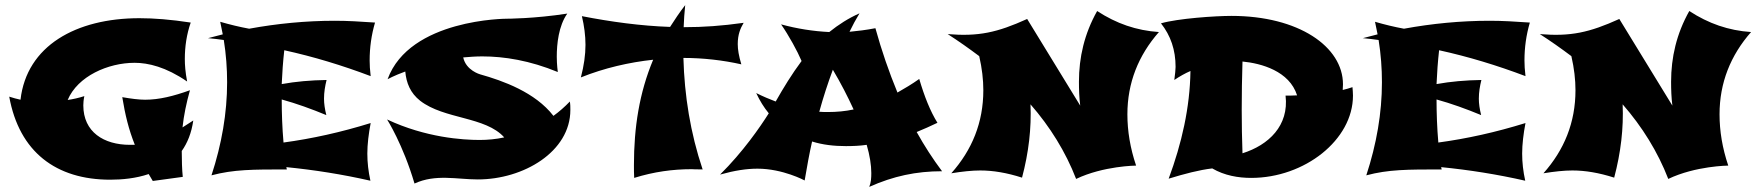

<svg xmlns="http://www.w3.org/2000/svg" viewBox="-20 -663 6851 749"><path d="M734 -193 692 -166C697 -213 707 -261 721 -311C657 -288 601 -274 546 -274C522 -274 491 -278 457 -284C468 -216 482 -158 506 -98H487C385 -98 305 -148 305 -252C305 -261 306 -274 309 -288C287 -281 265 -276 244 -273C283 -366 402 -418 505 -418C558 -418 627 -402 710 -345C703 -382 701 -409 701 -433C701 -481 708 -529 724 -575C645 -587 581 -592 524 -592C276 -592 84 -484 60 -274C46 -277 31 -281 16 -286C55 -70 199 38 410 38C456 38 510 33 560 16L576 43L693 27C690 0 689 -42 689 -74C711 -105 727 -144 734 -193Z M1099 -2 1097 -11C1207 0 1315 17 1425 42C1417 6 1413 -29 1413 -64C1413 -100 1418 -141 1426 -183C1310 -147 1197 -122 1086 -107C1081 -164 1079 -222 1079 -275C1137 -259 1195 -238 1253 -214C1247 -238 1244 -259 1244 -278C1244 -303 1248 -327 1254 -351C1192 -350 1134 -345 1079 -335C1081 -379 1084 -423 1089 -467C1203 -442 1315 -408 1426 -366C1423 -390 1422 -411 1422 -427C1422 -478 1429 -527 1443 -575C1385 -579 1336 -582 1286 -582C1173 -582 1061 -571 952 -551C914 -558 877 -567 839 -578L849 -529L791 -514H793C813 -512 833 -510 853 -507C862 -451 866 -396 866 -342C866 -222 845 -101 805 21C892 -2 965 -2 1099 -2Z M2203 -267C2183 -246 2161 -227 2139 -211C2068 -303 1942 -348 1853 -373C1853 -373 1798 -388 1787 -439C1811 -441 1835 -443 1861 -443C1947 -443 2047 -427 2156 -382C2156 -382 2152 -411 2152 -442C2152 -491 2159 -562 2193 -610C2064 -590 1957 -590 1957 -590C1957 -590 1578 -590 1492 -354C1492 -354 1517 -368 1561 -384C1565 -339 1581 -300 1619 -270C1713 -197 1874 -209 1947 -127C1915 -120 1882 -117 1851 -117C1786 -117 1641 -126 1490 -197C1490 -197 1552 -100 1597 53C1679 15 1763 37 1844 37C2022 37 2205 -71 2205 -234C2205 -245 2205 -256 2203 -267Z M2721 -2C2673 -145 2650 -290 2646 -437C2723 -437 2801 -428 2872 -412C2862 -445 2858 -470 2858 -491C2858 -528 2868 -552 2881 -574C2796 -562 2723 -557 2650 -557H2647C2648 -586 2650 -614 2653 -643C2631 -615 2612 -586 2594 -558C2479 -562 2363 -578 2250 -600C2259 -562 2264 -524 2264 -488C2264 -449 2258 -407 2246 -361C2338 -398 2435 -420 2528 -430C2474 -301 2453 -166 2453 -19C2453 -4 2453 16 2454 31C2531 7 2605 -3 2678 -3C2683 -3 2689 -2 2721 -2Z M3637 -184C3609 -229 3586 -287 3566 -355C3538 -335 3509 -318 3481 -302C3448 -382 3419 -466 3395 -553C3359 -546 3326 -542 3294 -539C3306 -564 3319 -588 3333 -611C3290 -592 3251 -567 3215 -538C3153 -541 3089 -551 3027 -568C3057 -525 3091 -463 3107 -425C3069 -374 3036 -320 3006 -267C2982 -276 2956 -287 2930 -300C2944 -270 2960 -244 2979 -221C2945 -167 2878 -70 2789 18C2846 2 2893 -5 2935 -5C3034 -5 3119 41 3119 41C3128 -12 3137 -63 3148 -111C3189 -98 3234 -93 3280 -93C3306 -93 3334 -94 3361 -98C3373 -57 3379 -19 3379 12C3379 31 3378 49 3371 66C3465 24 3554 5 3655 5C3619 -43 3586 -94 3556 -148C3583 -159 3610 -171 3637 -184ZM3310 -236C3277 -229 3244 -226 3211 -226C3199 -226 3188 -226 3176 -227C3192 -285 3210 -340 3229 -391C3260 -339 3287 -286 3310 -236Z M4501 -538C4413 -544 4335 -571 4260 -620C4210 -531 4189 -439 4189 -344C4189 -314 4190 -282 4194 -251L3987 -589C3870 -536 3797 -520 3677 -530C3719 -503 3760 -474 3800 -444C3811 -396 3816 -352 3816 -311C3816 -185 3772 -78 3691 13C3734 6 3772 2 3804 2C3854 2 3908 11 3967 30C3993 -68 4004 -163 4000 -256C4076 -169 4137 -71 4178 35C4285 -16 4412 -17 4412 -17C4389 -85 4378 -152 4378 -217C4378 -340 4421 -447 4501 -538Z M5256 -323C5244 -319 5231 -315 5218 -312C5218 -319 5219 -326 5219 -334C5219 -481 5046 -601 4784 -601C4721 -601 4575 -591 4509 -572C4547 -524 4566 -468 4566 -402C4566 -391 4564 -374 4561 -351C4582 -365 4603 -377 4624 -386C4622 -244 4590 -103 4539 34C4601 15 4658 0 4709 -6C4757 22 4811 31 4861 31C5069 31 5258 -117 5258 -290C5258 -301 5257 -312 5256 -323ZM5040 -291C5024 -290 5008 -290 4995 -290C5009 -173 4929 -97 4827 -65C4825 -121 4824 -178 4824 -234C4824 -296 4825 -360 4827 -423C4900 -416 5010 -386 5040 -291Z M5604 -2 5602 -11C5712 0 5820 17 5930 42C5922 6 5918 -29 5918 -64C5918 -100 5923 -141 5931 -183C5815 -147 5702 -122 5591 -107C5586 -164 5584 -222 5584 -275C5642 -259 5700 -238 5758 -214C5752 -238 5749 -259 5749 -278C5749 -303 5753 -327 5759 -351C5697 -350 5639 -345 5584 -335C5586 -379 5589 -423 5594 -467C5708 -442 5820 -408 5931 -366C5928 -390 5927 -411 5927 -427C5927 -478 5934 -527 5948 -575C5890 -579 5841 -582 5791 -582C5678 -582 5566 -571 5457 -551C5419 -558 5382 -567 5344 -578L5354 -529L5296 -514H5298C5318 -512 5338 -510 5358 -507C5367 -451 5371 -396 5371 -342C5371 -222 5350 -101 5310 21C5397 -2 5470 -2 5604 -2Z M6811 -538C6723 -544 6645 -571 6570 -620C6520 -531 6499 -439 6499 -344C6499 -314 6500 -282 6504 -251L6297 -589C6180 -536 6107 -520 5987 -530C6029 -503 6070 -474 6110 -444C6121 -396 6126 -352 6126 -311C6126 -185 6082 -78 6001 13C6044 6 6082 2 6114 2C6164 2 6218 11 6277 30C6303 -68 6314 -163 6310 -256C6386 -169 6447 -71 6488 35C6595 -16 6722 -17 6722 -17C6699 -85 6688 -152 6688 -217C6688 -340 6731 -447 6811 -538Z"/></svg>

Font: Shojumaru
Style: Regular
Weight: 400
Designer: Astigmatic (AOETI)
Foundry: Astigmatic (AOETI)
Version: Version 1.000